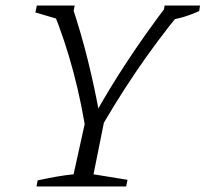

<svg xmlns="http://www.w3.org/2000/svg" viewBox="-20 -674 743 694"><path d="M294 -175Q276 -298 245.5 -413Q215 -528 172 -634L176 -654H240Q274 -552 298 -454.5Q322 -357 340 -258H322Q372 -349 438.5 -450Q505 -551 583 -654H642L638 -637Q546 -525 467.5 -408.5Q389 -292 324 -175ZM112 0 116 -22Q153 -30 184.5 -35.5Q216 -41 246 -44L291 -248H359L318 -44L441 -24L436 0ZM203 -601 108 -629 113 -654H250L242 -615ZM580 -601 569 -617 575 -654H703L700 -634Q669 -620 639.5 -611.5Q610 -603 580 -601Z"/></svg>

Font: Piazzolla 8pt ExtraLight
Style: Italic
Weight: 250
Italic angle: -11.3°
Designer: Juan Pablo del Peral
Foundry: Huerta Tipografica
Version: Version 2.001